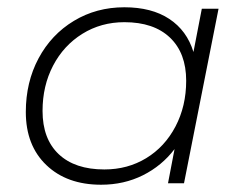

<svg xmlns="http://www.w3.org/2000/svg" viewBox="-20 -504 672 528"><path d="M581 -480 486 0H442L460 -94Q425 -48 373 -22Q321 4 258 4Q164 4 107.5 -50Q51 -104 51 -196Q51 -278 86 -343.5Q121 -409 183 -446.5Q245 -484 322 -484Q397 -484 445.5 -452Q494 -420 512 -361L535 -480ZM492 -282Q492 -358 447.5 -400.5Q403 -443 322 -443Q258 -443 206.5 -411Q155 -379 126 -323.5Q97 -268 97 -199Q97 -122 141.5 -80Q186 -38 267 -38Q331 -38 382 -69Q433 -100 462.5 -156Q492 -212 492 -282Z"/></svg>

Font: Montserrat Ace
Style: Light Italic
Weight: 300
Italic angle: -11.3°
Designer: Julieta Ulanovsky
Foundry: Julieta Ulanovsky
Version: Version 1